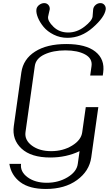

<svg xmlns="http://www.w3.org/2000/svg" viewBox="-20 -1041 719 1269"><path d="M629.9 -333 583 0Q570.3 89.8 489.3 148.9Q408.2 208 283.2 208Q173.8 208 113.8 162.6Q53.7 117.2 42 42H119.1Q112.3 93.8 162.1 130.4Q211.9 167 289.1 167Q366.2 167 426.8 130.4Q487.3 93.8 494.1 42L505.9 -42Q418 0 312.5 0Q185.5 0 122.1 -59.1Q58.6 -118.2 71.3 -208L121.1 -562.5Q133.8 -650.4 211.9 -700.2Q290 -750 418 -750Q546.9 -750 610.4 -699.7Q673.8 -649.4 662.1 -562.5L659.2 -542H576.2L585 -604.5Q591.8 -654.3 542.5 -681.2Q493.2 -708 412.1 -708Q331.1 -708 273.9 -681.2Q216.8 -654.3 210 -604.5L148.4 -167Q141.6 -115.2 190.9 -78.6Q240.2 -42 318.4 -42Q396.5 -42 456.5 -78.6Q516.6 -115.2 523.4 -167L546.9 -333ZM425.8 -791Q377 -791 335 -812Q293 -833 268.1 -863.3Q243.2 -893.6 230.5 -924.8Q217.8 -956.1 220.7 -978.5Q222.7 -996.1 238.8 -1008.3Q254.9 -1020.5 272.5 -1020.5Q289.1 -1020.5 299.8 -1008.3Q310.5 -996.1 308.6 -978.5Q307.6 -972.7 303.2 -955.1Q298.8 -937.5 297.9 -930.7Q293.9 -902.3 333 -864.3Q372.1 -826.2 430.7 -826.2Q488.3 -826.2 538.1 -864.7Q587.9 -903.3 591.8 -930.7Q592.8 -937.5 593.8 -955.1Q594.7 -972.7 595.7 -978.5Q597.7 -996.1 611.8 -1008.3Q626 -1020.5 643.6 -1020.5Q660.2 -1020.5 670.4 -1008.3Q680.7 -996.1 678.7 -978.5Q670.9 -926.8 593.8 -858.9Q516.6 -791 425.8 -791Z"/></svg>

Font: okolaks
Style: RegularItalic
Weight: 500
Italic angle: -8°
Version: Version 000.6.0